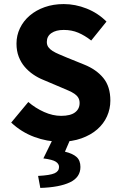

<svg xmlns="http://www.w3.org/2000/svg" viewBox="-20 -684 596 943"><path d="M276 12Q212 12 148.5 -11.5Q85 -35 35 -82L119 -183Q154 -153 196.5 -134Q239 -115 280 -115Q326 -115 348.5 -132Q371 -149 371 -178Q371 -193 364.5 -204Q358 -215 345.5 -223.5Q333 -232 315.5 -239.5Q298 -247 277 -256L192 -292Q167 -302 143.5 -318Q120 -334 101.5 -355.5Q83 -377 72 -405.5Q61 -434 61 -470Q61 -510 78 -545.5Q95 -581 126 -607.5Q157 -634 199.5 -649Q242 -664 293 -664Q350 -664 405.5 -642Q461 -620 503 -578L428 -485Q396 -510 364 -523.5Q332 -537 293 -537Q255 -537 232.5 -521.5Q210 -506 210 -478Q210 -463 217.5 -452.5Q225 -442 238.5 -433.5Q252 -425 270 -417.5Q288 -410 309 -401L393 -367Q453 -343 487.5 -301Q522 -259 522 -190Q522 -149 505.5 -112.5Q489 -76 457.5 -48.5Q426 -21 380 -4.5Q334 12 276 12ZM178 239 167 180Q226 177 248 167Q270 157 270 136Q270 121 254.5 110.5Q239 100 193 94L241 -4H327L299 61Q337 70 356 87Q375 104 375 136Q375 187 323.5 211.5Q272 236 178 239Z"/></svg>

Font: Giro Regular
Style: Bold
Weight: 700
Designer: Paul D. Hunt
Foundry: Adobe Systems Incorporated
Version: Version 1.000;PS 1.0;hotconv 1.0.88;makeotf.lib2.5.647800